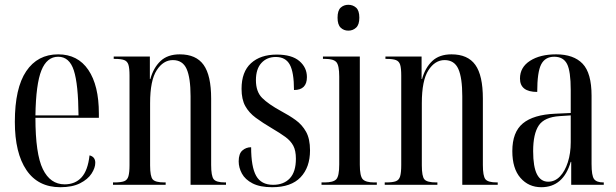

<svg xmlns="http://www.w3.org/2000/svg" viewBox="-20 -772 2574 802"><path d="M232 10Q139 10 90.5 -61.5Q42 -133 42 -263Q42 -404 89.5 -474.5Q137 -545 223 -545Q305 -545 349 -480Q393 -415 393 -298V-280H128Q128 -129 159 -65.5Q190 -2 250 -2Q294 -2 320.5 -31Q347 -60 354 -123Q378 -117 378 -92Q378 -71 362.5 -47Q347 -23 314.5 -6.5Q282 10 232 10ZM308 -290Q307 -420 288.5 -477.5Q270 -535 223 -535Q176 -535 153 -478Q130 -421 128 -290Z M452 0V-10H458Q485 -10 498.5 -15Q512 -20 516.5 -36Q521 -52 521 -83V-456Q521 -487 516.5 -501.5Q512 -516 499 -521Q486 -526 460 -526H455V-536H606V-442H608Q621 -489 650.5 -517Q680 -545 731 -545Q799 -545 830.5 -501Q862 -457 862 -360V-83Q862 -37 872.5 -23.5Q883 -10 920 -10H924V0H776V-370Q776 -447 759.5 -484Q743 -521 702 -521Q662 -521 634.5 -478.5Q607 -436 607 -341V-81Q607 -35 618 -22.5Q629 -10 667 -10H672V0Z M1117 10Q1066 10 1035 -6Q1004 -22 990.5 -47Q977 -72 977 -98Q977 -130 992.5 -143.5Q1008 -157 1029 -157Q1029 -75 1050 -37.5Q1071 0 1121 0Q1165 0 1190.5 -27Q1216 -54 1216 -109Q1216 -143 1205 -163.5Q1194 -184 1172 -200Q1150 -216 1116 -236Q1077 -259 1048.5 -280Q1020 -301 1004.5 -329Q989 -357 989 -401Q989 -472 1028.5 -508Q1068 -544 1136 -544Q1199 -544 1230.5 -517Q1262 -490 1262 -450Q1262 -396 1208 -396Q1208 -470 1190.5 -502Q1173 -534 1132 -534Q1095 -534 1072 -509Q1049 -484 1049 -437Q1049 -389 1075 -363Q1101 -337 1154 -308Q1188 -290 1215 -270.5Q1242 -251 1258.5 -221.5Q1275 -192 1275 -144Q1275 -73 1235.5 -31.5Q1196 10 1117 10Z M1435 -644Q1416 -644 1403 -656.5Q1390 -669 1390 -698Q1390 -728 1403 -740Q1416 -752 1435 -752Q1454 -752 1467.5 -740Q1481 -728 1481 -698Q1481 -669 1467.5 -656.5Q1454 -644 1435 -644ZM1323 0V-10H1336Q1372 -10 1384.5 -23Q1397 -36 1397 -85V-452Q1397 -499 1385 -512.5Q1373 -526 1339 -526H1329V-536H1483V-84Q1483 -36 1495.5 -23Q1508 -10 1543 -10H1554V0Z M1587 0V-10H1593Q1620 -10 1633.5 -15Q1647 -20 1651.5 -36Q1656 -52 1656 -83V-456Q1656 -487 1651.5 -501.5Q1647 -516 1634 -521Q1621 -526 1595 -526H1590V-536H1741V-442H1743Q1756 -489 1785.5 -517Q1815 -545 1866 -545Q1934 -545 1965.5 -501Q1997 -457 1997 -360V-83Q1997 -37 2007.5 -23.5Q2018 -10 2055 -10H2059V0H1911V-370Q1911 -447 1894.5 -484Q1878 -521 1837 -521Q1797 -521 1769.5 -478.5Q1742 -436 1742 -341V-81Q1742 -35 1753 -22.5Q1764 -10 1802 -10H1807V0Z M2241 10Q2188 10 2154 -29Q2120 -68 2120 -141Q2120 -220 2164 -256.5Q2208 -293 2299 -297L2364 -300V-396Q2364 -475 2348.5 -505Q2333 -535 2295 -535Q2257 -535 2240.5 -503Q2224 -471 2224 -388Q2152 -388 2152 -444Q2152 -491 2194 -518Q2236 -545 2303 -545Q2376 -545 2413.5 -506Q2451 -467 2451 -372V-87Q2451 -38 2461.5 -24Q2472 -10 2500 -10H2502V0H2366V-96H2364Q2333 10 2241 10ZM2270 -13Q2298 -13 2319 -35Q2340 -57 2352 -94.5Q2364 -132 2364 -178V-290L2318 -287Q2254 -283 2230.5 -248Q2207 -213 2207 -141Q2207 -75 2223 -44Q2239 -13 2270 -13Z"/></svg>

Font: Noto Serif Display ExtraCondensed
Style: Regular
Weight: 400
Width: 2
Designer: Monotype Design Team
Foundry: Monotype Imaging Inc.
Version: Version 2.009